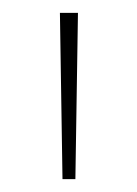

<svg xmlns="http://www.w3.org/2000/svg" viewBox="-20 -734 212 298"><path d="M101 -714 97 -456H77L73 -714Z"/></svg>

Font: Noto Sans Lao Looped UI Thin
Style: Regular
Weight: 100
Designer: Mark Frömberg, Ben Mitchell
Foundry: The Fontpad Ltd
Version: Version 1.001; ttfautohint (v1.8.4.7-5d5b)